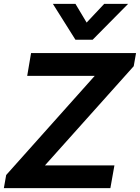

<svg xmlns="http://www.w3.org/2000/svg" viewBox="-42 -975 725 995"><path d="M-10 -68 449 -582H99L119 -700H663L651 -632L191 -118H551L530 0H-22ZM232 -955H349L407 -858L498 -955H622L438 -769H349Z"/></svg>

Font: Bai Jamjuree
Style: Bold Italic
Weight: 700
Italic angle: -10°
Designer: Katatrad Aksorn Co.,Ltd.
Foundry: Cadson Demak Co.,Ltd.
Version: Version 1.000; ttfautohint (v1.6)